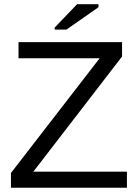

<svg xmlns="http://www.w3.org/2000/svg" viewBox="-20 -887 651 907"><path d="M579.6 -76.2V0H31.7V-69.8L450.7 -611.8H67.4V-688H556.6V-620.1L137.7 -76.2ZM445.3 -853 293.9 -747.1H238.3V-756.8L344.2 -867.2H445.3Z"/></svg>

Font: Arimo
Style: Regular
Weight: 400
Designer: Steve Matteson
Foundry: Monotype Imaging Inc.
Version: Version 1.33